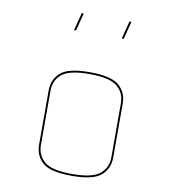

<svg xmlns="http://www.w3.org/2000/svg" viewBox="-93 -1028 923 1031"><g transform="rotate(10 368.5 -512.0)"><path d="M570 -212Q570 -152 527 -114.5Q484 -77 367 -77Q250 -77 208 -114.5Q166 -152 166 -212V-507Q166 -567 208 -604.5Q250 -642 367 -642Q484 -642 527 -604.5Q570 -567 570 -507ZM176 -212Q176 -156 216 -121.5Q256 -87 367 -87Q478 -87 519 -121.5Q560 -156 560 -212V-507Q560 -563 519 -597.5Q478 -632 367 -632Q256 -632 216 -597.5Q176 -563 176 -507ZM515 -850H504L529 -947H540ZM255 -850H244L269 -947H280Z"/></g></svg>

Font: Bungee Hairline
Style: Regular
Weight: 400
Designer: David Jonathan Ross
Foundry: David Jonathan Ross
Version: Version 1.001;PS 1.0;hotconv 1.0.72;makeotf.lib2.5.5900